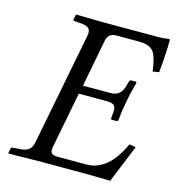

<svg xmlns="http://www.w3.org/2000/svg" viewBox="-99 -734 752 821"><g transform="rotate(15 276.5 -323.5)"><path d="M553.2 -646Q553.2 -583 544.9 -501L517.1 -496.1Q510.3 -555.2 493.7 -580.1Q477.1 -605 426.8 -605H327.1Q292 -605 285.2 -570.8L245.1 -360.8H367.2Q410.2 -360.8 422.9 -402.8L430.2 -428.2Q432.1 -436 439 -436H460L462.9 -432.1Q446.3 -372.1 441.9 -341.8Q433.1 -298.8 429.2 -254.9L423.8 -252H402.8Q395 -252 397.9 -259.8L399.9 -285.2Q400.4 -290 400.4 -293.5Q400.4 -310.1 390.9 -316.7Q381.3 -323.2 358.9 -323.2H236.8L188 -71.8Q187 -65.4 187 -61.5Q187 -39.1 216.8 -39.1H347.2Q442.4 -39.1 502 -169.9L530.8 -165Q518.6 -136.2 462.9 2Q386.7 0 340.8 0H134.8Q102.5 0 13.2 2L11.2 0L15.1 -20Q17.1 -26.9 23.9 -26.9L53.2 -28.8Q81.1 -30.8 93.5 -40.8Q106 -50.8 110.8 -71.8L208 -570.8Q209.5 -578.6 209.5 -585Q209.5 -600.1 199.7 -607.2Q189.9 -614.3 167 -616.2L139.2 -618.2Q131.3 -618.2 132.8 -625L137.2 -645L139.2 -647Q229 -645 259.8 -645H502.9Q525.9 -645 548.8 -648.9Q553.2 -648.9 553.2 -646Z"/></g></svg>

Font: Linux Libertine
Style: Italic
Weight: 400
Italic angle: -12°
Designer: Philipp H. Poll
Foundry: Philipp H. Poll
Version: Version 5.1.6 ; ttfautohint (v0.9)